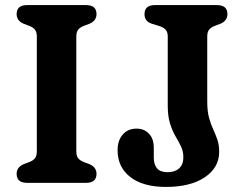

<svg xmlns="http://www.w3.org/2000/svg" viewBox="-20 -720 961 756"><path d="M280.5 -124Q280.5 -104.5 289.2 -95.2Q298 -86 312.5 -81L332.5 -73.5Q360 -61.5 360 -35.5Q360 0 318.5 0H87Q45.5 0 45.5 -35.5Q45.5 -61.5 73 -73.5L93 -81Q107.5 -86 116.2 -95.2Q125 -104.5 125 -124V-576Q125 -595.5 116.2 -604.8Q107.5 -614 93 -619L73 -626.5Q45.5 -638.5 45.5 -664.5Q45.5 -700 87 -700H318.5Q360 -700 360 -664.5Q360 -638.5 332.5 -626.5L312.5 -619Q298 -614 289.2 -604.8Q280.5 -595.5 280.5 -576ZM843 -122.5Q843 -60 786.5 -22Q730 16 633.5 16Q543 16 493 -23Q443 -62 443 -128.5Q443 -167 463.2 -190.2Q483.5 -213.5 517.5 -213.5Q547.5 -213.5 566.5 -193.8Q585.5 -174 585.5 -138V-100.5Q585.5 -72.5 598.2 -57.2Q611 -42 640 -42Q668.5 -42 685.2 -57Q702 -72 702 -100.5Q702 -124 692.8 -143.2Q683.5 -162.5 671.2 -183.2Q659 -204 649.8 -232.8Q640.5 -261.5 640.5 -304V-576Q640.5 -595.5 630.5 -604.8Q620.5 -614 602.5 -619L578 -626.5Q549 -635.5 549 -664.5Q549 -700 590.5 -700H834Q875.5 -700 875.5 -664.5Q875.5 -638.5 848 -626.5L828 -619Q813.5 -614 804.8 -604.8Q796 -595.5 796 -576V-320Q796 -281.5 803.2 -255.8Q810.5 -230 819.8 -210Q829 -190 836 -169.8Q843 -149.5 843 -122.5Z"/></svg>

Font: Fraunces 9pt S100 SemiBold
Style: Regular
Weight: 600
Version: Version 1.000; ttfautohint (v1.8.3)